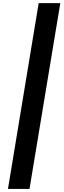

<svg xmlns="http://www.w3.org/2000/svg" viewBox="-20 -982 409 1236"><path d="M368.2 -961.9 169.9 234.4H31.2L229 -961.9Z"/></svg>

Font: Inter 16pt
Style: Bold Italic
Weight: 700
Italic angle: -9.3988°
Version: Version 4.001;git-66647c0bb